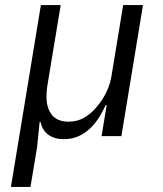

<svg xmlns="http://www.w3.org/2000/svg" viewBox="-20 -536 640 756"><path d="M23 200 141 -516H219L168 -208Q165 -191 164 -177.5Q163 -164 163 -156Q163 -110 184.5 -83.5Q206 -57 250 -57Q284 -57 310.5 -72Q337 -87 359 -113Q363 -118 371.5 -128.5Q380 -139 389 -154.5Q398 -170 406 -189.5Q414 -209 418 -231L465 -516H543L458 0H380L400 -122H396Q385 -98 370.5 -74.5Q356 -51 336 -31.5Q316 -12 290 0Q264 12 231 12Q195 12 171 -5Q147 -22 140 -55H136L126 44L100 200Z"/></svg>

Font: IBM Plex Mono
Style: Italic
Weight: 400
Italic angle: -9°
Monospace: yes
Designer: Mike Abbink, Paul van der Laan, Pieter van Rosmalen
Foundry: Bold Monday
Version: Version 2.3